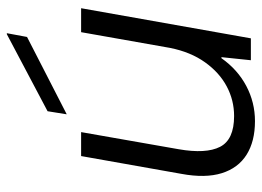

<svg xmlns="http://www.w3.org/2000/svg" viewBox="-122 -631 765 561"><g transform="rotate(-90 260.5 -350.5)"><path d="M187 12Q128 12 89 -12.5Q50 -37 35 -85Q20 -133 33 -203L85 -496H155L105 -211Q91 -131 112 -90Q133 -49 202 -49Q248 -49 288.5 -70.5Q329 -92 359 -134Q389 -176 401 -236L447 -496H517L429 0H365L374 -86H371Q338 -39 290 -13.5Q242 12 187 12ZM207 -538 216 -594 441 -713H444L433 -654Z"/></g></svg>

Font: DM Sans 36pt Light
Style: Italic
Weight: 300
Italic angle: -10°
Designer: Colophon Foundry, Jonny Pinhorn
Foundry: Colophon Foundry
Version: Version 4.004;gftools[0.9.30]